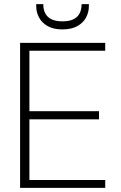

<svg xmlns="http://www.w3.org/2000/svg" viewBox="-20 -907 586 927"><path d="M77 0V-700H488V-662H122V-370H458V-331H122V-38H488V0ZM281 -765Q238 -765 210 -781Q182 -797 168.5 -822.5Q155 -848 155 -875V-887H189Q189 -847 211.5 -825.5Q234 -804 282 -804Q329 -804 351.5 -825.5Q374 -847 374 -887H409V-876Q409 -848 395.5 -822.5Q382 -797 353.5 -781Q325 -765 281 -765Z"/></svg>

Font: DM Sans 16pt ExtraLight
Style: Regular
Weight: 250
Version: Version 4.004;gftools[0.9.30]